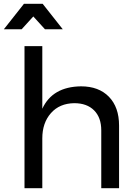

<svg xmlns="http://www.w3.org/2000/svg" viewBox="-32 -983 717 1003"><path d="M590 -327V0H497V-302Q497 -369 459.5 -406.5Q422 -444 356 -444Q279 -443 234 -392Q189 -341 189 -260V0H96V-742H189V-415Q242 -530 391 -532Q484 -532 537 -477.5Q590 -423 590 -327ZM296 -830H203L142 -897L81 -830H-12L93 -963H191Z"/></svg>

Font: Gontserrat
Style: Regular
Weight: 400
Designer: Julieta Ulanovsky
Foundry: Julieta Ulanovsky
Version: Version 6.001